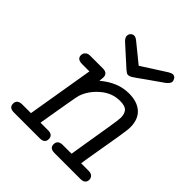

<svg xmlns="http://www.w3.org/2000/svg" viewBox="-177 -759 880 880"><g transform="rotate(45 262.5 -319.5)"><path d="M49.8 -53.2H107.9L162.1 -377.9H112.8Q82 -378.9 82 -402.8Q82 -408.7 84 -414.3Q85.9 -419.9 93.5 -425.5Q101.1 -431.2 113.8 -431.2H195.8Q226.6 -431.2 227.1 -404.8Q227.1 -397.9 225.1 -379.9Q290 -435.1 361.8 -435.1Q416 -435.1 446 -408Q476.1 -380.9 476.1 -329.1Q476.1 -312 468 -262.9Q460 -213.9 448.5 -147.9Q437 -82 433.1 -53.2H481Q498 -53.2 505.6 -45.2Q513.2 -37.1 513.2 -26.9Q513.2 0 481 0H314Q281.7 0 282 -25.9Q282.2 -51.8 312 -53.2H371.1Q374 -73.2 385 -139.2Q396 -205.1 405 -260.5Q414.1 -315.9 414.1 -329.1Q414.1 -355 402.1 -368.4Q390.1 -381.8 356.9 -381.8Q305.2 -381.8 263.7 -345.9Q222.2 -310.1 207 -264.2Q204.1 -255.4 195.1 -202.6Q186 -149.9 178 -102.1Q169.9 -54.2 169.9 -53.2H219.2Q250 -53.2 250 -26.9Q250 0 217.8 0H50.8Q19 0 19 -25.9Q19 -51.8 49.8 -53.2ZM191.9 -639.2Q200.7 -639.2 212.9 -629.6Q225.1 -620.1 303.2 -556.2H304.2Q309.1 -559.1 317.1 -564.5Q325.2 -569.8 353.5 -587.9Q381.8 -606 420.9 -630.9Q434.1 -638.7 440.9 -639.2Q453.1 -639.2 459 -630.6Q464.8 -622.1 464.8 -613.8Q464.8 -602.5 446.8 -587.9Q416 -565.9 373 -536.1Q327.1 -502.9 317.1 -497.1Q307.1 -491.2 299.8 -491.2H297.9Q291 -491.2 278.1 -502.2Q265.1 -513.2 181.2 -589.8Q168 -603 168 -614Q168 -625 175 -632.1Q182.1 -639.2 191.9 -639.2Z"/></g></svg>

Font: CMU Typewriter Text
Style: LightOblique
Weight: 200
Italic angle: -9.46001°
Version: Version 0.7.0